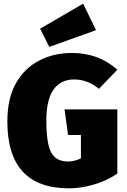

<svg xmlns="http://www.w3.org/2000/svg" viewBox="-20 -1004 693 1044"><path d="M355 20Q20 20 20 -343Q20 -469 66.5 -551Q113 -633 192.5 -674.5Q272 -716 371 -716Q516 -716 618 -625L518 -521Q456 -572 383 -572Q311 -572 271.5 -517.5Q232 -463 232 -348Q232 -223 258.5 -174.5Q285 -126 349 -126Q386 -126 420 -143V-270H350L331 -409H618V-60Q559 -20 488.5 0Q418 20 355 20ZM248 -749 198 -848 432 -984 502 -840Z"/></svg>

Font: Trujillo Black
Style: Regular
Weight: 900
Designer: Fira Sans original fonts by bBox Type GmbH, Carrois Corporate GbR, & Edenspiekermann AG / Changes by Cristiano Sobral
Foundry: Fira Sans original fonts by bBox Type GmbH, Carrois Corporate GbR, & Edenspiekermann AG / Changes by Cristiano Sobral
Version: Version 4.301;July 28, 2020;FontCreator 13.0.0.2655 64-bit